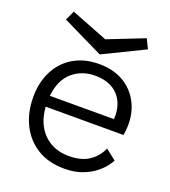

<svg xmlns="http://www.w3.org/2000/svg" viewBox="-126 -757 759 858"><g transform="rotate(20 254.0 -328.0)"><path d="M477 -102Q472 -91 457.5 -72.5Q443 -54 419 -35.5Q395 -17 359.5 -4Q324 9 277 9Q202 9 148.5 -24Q95 -57 66.5 -114.5Q38 -172 38 -245Q38 -316 66 -370Q94 -424 145 -454Q196 -484 266 -484Q340 -484 391.5 -449.5Q443 -415 465.5 -356Q488 -297 475 -223H105Q111 -142 157.5 -96.5Q204 -51 277 -51Q336 -51 372.5 -75.5Q409 -100 427 -141ZM266 -429Q203 -429 158.5 -390.5Q114 -352 106 -275H411Q415 -346 376.5 -387.5Q338 -429 266 -429ZM252 -525 57 -620 78 -665 252 -597 425 -665 447 -620Z"/></g></svg>

Font: Lil Grotesk
Style: Regular
Weight: 400
Designer: Bastien Sozeau
Foundry: NBR — Bastien Sozeau
Version: Version 4.002; ttfautohint (v1.8.4.7-5d5b)